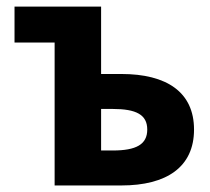

<svg xmlns="http://www.w3.org/2000/svg" viewBox="-20 -567 642 587"><path d="M147 0H351.1C489.3 0 573.2 -56.2 573.2 -170.9C573.2 -285.6 489.3 -340.8 351.1 -340.8H289.1V-546.9H24.4V-437H147ZM289.1 -106.9V-233.9H324.7C396.5 -233.9 430.2 -216.3 430.2 -170.9C430.2 -125.5 396.5 -106.9 324.7 -106.9Z"/></svg>

Font: Hack
Style: Bold
Weight: 700
Monospace: yes
Designer: Christopher Simpkins
Foundry: Christopher Simpkins
Version: Version 2.010